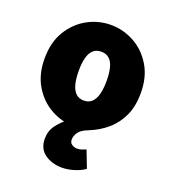

<svg xmlns="http://www.w3.org/2000/svg" viewBox="-134 -611 828 931"><g transform="rotate(20 280.0 -146.0)"><path d="M292 220Q240 220 203 194Q166 168 166 116Q166 75 188.5 45.5Q211 16 236 -2L280 12Q216 12 159.5 -19Q103 -50 67.5 -108.5Q32 -167 32 -250Q32 -333 67.5 -391.5Q103 -450 159.5 -481Q216 -512 280 -512Q344 -512 400.5 -481Q457 -450 492.5 -391.5Q528 -333 528 -250Q528 -183 505.5 -133.5Q483 -84 443 -49.5Q403 -15 350 6Q316 19 303 37.5Q290 56 290 76Q290 92 302.5 100Q315 108 328 108Q342 108 353.5 104Q365 100 374 96L408 184Q386 200 353.5 210Q321 220 292 220ZM280 -122Q306 -122 322 -138Q338 -154 345 -182.5Q352 -211 352 -250Q352 -288 345 -316Q338 -344 322 -359Q306 -374 280 -374Q254 -374 238 -359Q222 -344 215 -316Q208 -288 208 -250Q208 -211 215 -182.5Q222 -154 238 -138Q254 -122 280 -122Z"/></g></svg>

Font: Source Sans 3 Black
Style: Regular
Weight: 900
Designer: Paul D. Hunt
Foundry: Adobe
Version: Version 3.046;hotconv 1.0.118;makeotfexe 2.5.65603